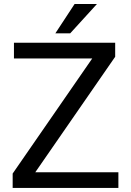

<svg xmlns="http://www.w3.org/2000/svg" viewBox="-20 -920 639 940"><path d="M152.8 -76.7H559.6V0H42V-70.3L431.6 -633.8H48.3V-710.9H543.9V-642.1ZM345.2 -900.4H454.6L323.7 -756.8H251Z"/></svg>

Font: RobotoInd
Style: Regular
Weight: 400
Designer: Google
Version: Version 2.001101; 2014